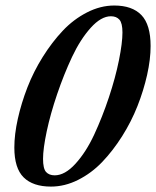

<svg xmlns="http://www.w3.org/2000/svg" viewBox="-20 -671 568 699"><path d="M165.5 8.3Q100.1 8.3 66.2 -25.1Q32.2 -58.6 32.2 -133.8Q32.2 -181.6 44.9 -238.5Q57.6 -295.4 79.8 -352.8Q102.1 -410.2 135.7 -463.9Q169.4 -517.6 208.5 -559.1Q247.6 -600.6 296.6 -625.7Q345.7 -650.9 396 -650.9Q461.4 -650.9 494.9 -616Q528.3 -581.1 528.3 -503.4Q528.3 -455.1 515.6 -398.4Q502.9 -341.8 480.5 -284.9Q458 -228 424.6 -175Q391.1 -122.1 352.1 -81.3Q313 -40.5 264.4 -16.1Q215.8 8.3 165.5 8.3ZM179.2 -32.7Q216.3 -32.7 254.6 -74.7Q293 -116.7 322.8 -180.7Q352.5 -244.6 376.5 -316.7Q400.4 -388.7 413.1 -451.9Q425.8 -515.1 425.8 -552.7Q425.8 -586.9 414.8 -599.4Q403.8 -611.8 383.8 -611.8Q348.1 -611.8 310.3 -569.8Q272.5 -527.8 242.4 -463.9Q212.4 -399.9 188 -328.1Q163.6 -256.3 150.1 -192.9Q136.7 -129.4 136.7 -92.8Q136.7 -57.1 147.7 -44.9Q158.7 -32.7 179.2 -32.7Z"/></svg>

Font: Elstob SemiBold
Style: Italic
Weight: 600
Italic angle: -20°
Designer: Peter S. Baker
Version: Version 1.015